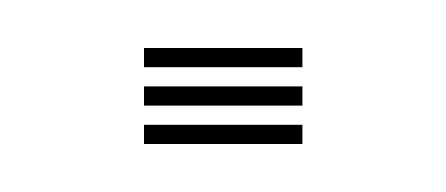

<svg xmlns="http://www.w3.org/2000/svg" viewBox="-20 -60 186 80"><path d="M40 0V-8H106V0ZM40 -32V-40H106V-32ZM40 -16V-24H106V-16Z"/></svg>

Font: Big Shoulders Inline Text Thin
Style: Regular
Weight: 100
Designer: Patric King
Foundry: XO Type Co
Version: Version 2.002